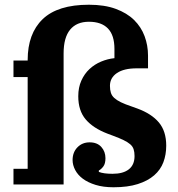

<svg xmlns="http://www.w3.org/2000/svg" viewBox="-20 -780 751 812"><path d="M460 12Q417 12 384.5 2Q352 -8 330.5 -24Q309 -40 298 -61Q287 -82 287 -103Q287 -136 307.5 -157Q328 -178 359 -178Q391 -178 408.5 -158.5Q426 -139 426 -111Q426 -88 417 -76Q408 -64 398 -59V-53Q418 -45 456 -45Q501 -45 525 -64Q549 -83 549 -120Q549 -137 545 -149Q541 -161 530.5 -170Q520 -179 502.5 -187.5Q485 -196 458 -206L434 -215Q374 -238 342.5 -275Q311 -312 311 -373Q311 -410 324 -439Q337 -468 358.5 -488Q380 -508 407.5 -519.5Q435 -531 464 -534V-573Q464 -631 436.5 -659.5Q409 -688 356 -688Q304 -688 276.5 -654.5Q249 -621 249 -554V0H37V-66H97V-454H37V-524H97V-526Q97 -638 160.5 -699Q224 -760 356 -760Q422 -760 469.5 -742.5Q517 -725 547 -695.5Q577 -666 591.5 -627Q606 -588 606 -545V-491H558Q504 -491 474.5 -471Q445 -451 445 -417Q445 -400 449 -387.5Q453 -375 463.5 -365.5Q474 -356 491.5 -347.5Q509 -339 536 -330L561 -321Q621 -299 652 -262Q683 -225 683 -164Q683 -126 671 -94Q659 -62 632 -38.5Q605 -15 562.5 -1.5Q520 12 460 12Z"/></svg>

Font: IBM Plex Serif
Style: Bold
Weight: 700
Designer: Mike Abbink, Paul van der Laan, Pieter van Rosmalen
Foundry: Bold Monday
Version: Version 2.008